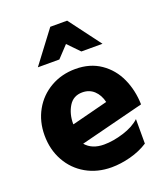

<svg xmlns="http://www.w3.org/2000/svg" viewBox="-146 -897 888 1016"><g transform="rotate(-20 298.0 -389.0)"><path d="M311 -111Q244 -111 208 -153L567 -244Q565 -324 534.5 -391Q504 -458 445 -498.5Q386 -539 304 -539Q226 -539 163.5 -503Q101 -467 66 -404.5Q31 -342 31 -264Q31 -184 66.5 -120Q102 -56 165 -20Q228 16 308 16Q359 16 414.5 1.5Q470 -13 515 -42V-180Q481 -148 422 -129.5Q363 -111 311 -111ZM296 -410Q335 -410 361.5 -385.5Q388 -361 398 -319L195 -267L194 -270Q194 -326 219.5 -368Q245 -410 296 -410ZM351 -794H256L121 -615H242L303 -680L366 -615H485Z"/></g></svg>

Font: Geom ExtraBold
Style: Bold
Weight: 800
Version: Version 1.102